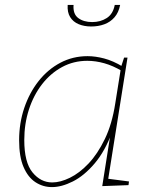

<svg xmlns="http://www.w3.org/2000/svg" viewBox="-20 -757 619 783"><path d="M192 6Q155 6 124.5 -14Q94 -34 76 -76Q58 -118 58 -185Q58 -255 79 -317Q100 -379 137.5 -426.5Q175 -474 226 -501Q277 -528 337 -528Q369 -528 405 -518.5Q441 -509 481 -485L473 -482L486 -522H500L420 -19L413 -29L506 -17L504 -2L397 2L432 -220L438 -221Q409 -141 366 -90.5Q323 -40 277 -17Q231 6 192 6ZM193 -13Q226 -13 265 -32Q304 -51 341 -90Q378 -129 407.5 -190Q437 -251 450 -335L473 -479L478 -467Q441 -489 405.5 -499Q370 -509 336 -509Q280 -509 233 -483.5Q186 -458 151.5 -413.5Q117 -369 98 -310.5Q79 -252 79 -186Q79 -95 112.5 -54Q146 -13 193 -13ZM352 -649Q323 -649 300.5 -658.5Q278 -668 266 -687.5Q254 -707 256 -737H280Q277 -700 299 -683.5Q321 -667 356 -667Q390 -667 415.5 -683.5Q441 -700 448 -737H470Q464 -706 447 -686.5Q430 -667 405.5 -658Q381 -649 352 -649Z"/></svg>

Font: Bitter Thin
Style: Italic
Weight: 100
Italic angle: -9°
Designer: Sol Matas, and Bitter project Authors
Foundry: Sol Matas
Version: Version 2.002